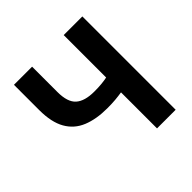

<svg xmlns="http://www.w3.org/2000/svg" viewBox="-187 -910 1078 1078"><g transform="rotate(-45 352.0 -370.5)"><path d="M466 0V-286Q441 -282 413.5 -279.5Q386 -277 348 -277Q262 -277 199.5 -302.5Q137 -328 104 -386Q71 -444 71 -540V-741H215V-540Q215 -459 251.5 -427Q288 -395 363 -395Q398 -395 422.5 -397.5Q447 -400 466 -404V-741H614V0Z"/></g></svg>

Font: Chiron Sans HK TT
Style: Bold
Weight: 700
Designer: Ryoko NISHIZUKA 西塚涼子 (kana, bopomofo & ideographs); Paul D. Hunt (Latin, Greek & Cyrillic); Sandoll Communications 산돌커뮤니
Foundry: Adobe
Version: Version 2.022;hotconv 1.0.109;makeotfexe 2.5.65596